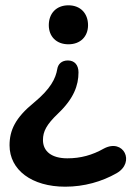

<svg xmlns="http://www.w3.org/2000/svg" viewBox="-20 -514 499 724"><path d="M226 190C297 190 364 171 420 139C491 98 446 7 372 46C328 71 284 83 234 83C175 83 142 57 142 14C142 -18 155 -44 199 -86C258 -142 276 -192 276 -241C276 -269 261 -286 236 -286C212 -286 199 -272 196 -254C190 -218 171 -179 108 -127C38 -70 16 -23 16 34C16 127 100 190 226 190ZM238 -347C284 -347 312 -377 312 -419C312 -463 284 -494 238 -494C192 -494 164 -463 164 -419C164 -377 192 -347 238 -347Z"/></svg>

Font: SN Pro SemiBold
Style: Regular
Weight: 600
Designer: Tobias Whetton
Foundry: Supernotes
Version: Version 1.003;Glyphs 3.3 (3324)